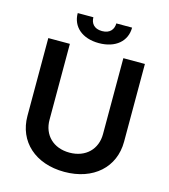

<svg xmlns="http://www.w3.org/2000/svg" viewBox="-132 -1019 998 1133"><g transform="rotate(15 367.0 -452.0)"><path d="M437.1 -914.8C436.8 -880 416.9 -849.1 366.8 -849.1C316.1 -849.1 296.9 -880.7 296.9 -914.8H201.3C201 -831.7 265.3 -775.6 366.8 -775.6C469.1 -775.6 533.4 -831.7 533.4 -914.8ZM530.2 -727.3V-263.1C530.2 -171.9 466.6 -106.5 366.8 -106.5C266.7 -106.5 203.5 -171.9 203.5 -263.1V-727.3H71.7V-252.1C71.7 -95.9 188.9 11 366.8 11C544 11 661.9 -95.9 661.9 -252.1V-727.3Z"/></g></svg>

Font: TID UI Semi Bold
Style: Regular
Weight: 600
Designer: The TID Project Authors
Foundry: Bakken & Bæck
Version: Version 1.001;hotconv 1.0.109;makeotfexe 2.5.65596